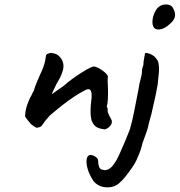

<svg xmlns="http://www.w3.org/2000/svg" viewBox="-20 -603 794 849"><path d="M444 -31Q422 -33 408 -40.5Q394 -48 385 -70Q381 -86 380.5 -103.5Q380 -121 381.5 -137Q383 -153 384 -163Q385 -165 385 -172.5Q385 -180 385 -188Q383 -204 376.5 -207.5Q370 -211 356 -204Q336 -194 310 -177Q284 -160 256 -138Q228 -116 200 -92Q178 -68 169.5 -54Q161 -40 151 -40Q143 -36 135 -41Q127 -46 117 -54Q110 -62 101.5 -73Q93 -84 91 -88Q91 -100 93.5 -114Q96 -128 101.5 -143Q107 -158 113 -171Q117 -176 120.5 -184.5Q124 -193 130 -203Q133 -216 141 -235Q149 -254 156 -270Q168 -295 174 -313Q180 -331 183 -354Q182 -356 184.5 -360Q187 -364 191 -365H192Q199 -371 216 -367.5Q233 -364 242 -354Q262 -334 260.5 -306.5Q259 -279 230 -232Q223 -216 216.5 -204Q210 -192 210 -187Q210 -187 219 -193.5Q228 -200 240 -208.5Q252 -217 260 -222Q265 -227 282 -240.5Q299 -254 319.5 -268Q340 -282 351 -288Q361 -295 375.5 -302Q390 -309 394 -309Q403 -309 417 -301.5Q431 -294 443 -283.5Q455 -273 457 -265Q457 -261 456.5 -255.5Q456 -250 456 -245Q457 -230 457.5 -208Q458 -186 457 -165Q456 -144 452 -131Q452 -131 453 -129Q454 -127 456 -125Q455 -123 455.5 -121Q456 -119 456 -119Q455 -115 457 -107.5Q459 -100 463.5 -91Q468 -82 474 -71Q477 -58 467.5 -46.5Q458 -35 444 -31ZM510 204Q488 226 453.5 225.5Q419 225 395 200Q376 172 368 145Q360 118 363.5 100Q367 82 381 82Q386 82 394 85.5Q402 89 408 95Q414 101 414 109Q414 124 418.5 135.5Q423 147 436 148Q447 152 461 144.5Q475 137 486 119Q496 106 508.5 78Q521 50 534 19.5Q547 -11 554 -30Q566 -71 574 -114Q582 -157 592 -206Q596 -233 601.5 -252.5Q607 -272 607 -276Q607 -280 608 -292.5Q609 -305 614 -315Q614 -330 617.5 -346.5Q621 -363 621 -367Q624 -370 632.5 -368Q641 -366 650 -361.5Q659 -357 664 -352Q672 -344 677 -335Q682 -326 683 -306.5Q684 -287 679 -247Q679 -241 676 -222.5Q673 -204 668 -181Q663 -158 658 -136.5Q653 -115 650 -101Q646 -86 641 -68Q636 -50 635 -43Q634 -37 628 -19.5Q622 -2 615.5 15Q609 32 608 39Q607 43 602.5 58Q598 73 584 104Q579 116 564.5 137.5Q550 159 534.5 178Q519 197 510 204ZM662 -479Q651 -492 655 -518.5Q659 -545 675 -566Q688 -581 708 -583Q728 -585 741 -574Q752 -557 754 -542Q756 -527 745 -511Q720 -483 697.5 -475.5Q675 -468 662 -479Z"/></svg>

Font: Caveat SemiBold
Style: Regular
Weight: 600
Designer: Pablo Impallari
Foundry: Pablo Impallari
Version: Version 2.000